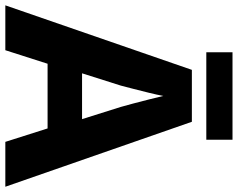

<svg xmlns="http://www.w3.org/2000/svg" viewBox="-108 -806 913 738"><g transform="rotate(90 349.0 -436.5)"><path d="M524.8 0 473.2 -162.4H224.5L172.5 0H0L248 -717H447.6L697.3 0ZM390.4 -444.2Q386.1 -459.6 377.7 -490.4Q369.4 -521.2 361.2 -554.1Q353 -587.1 348.3 -607.2Q344 -584.5 336.5 -553.5Q329 -522.6 321.4 -493.4Q313.9 -464.3 308.6 -444.2L261.3 -294.9H437.4ZM516.5 -873.2V-772.5H180.5V-873.2Z"/></g></svg>

Font: Noto Sans Oriya
Style: Regular
Weight: 400
Designer: Amélie Bonet and Sol Matas
Foundry: Google LLC
Version: Version 2.006